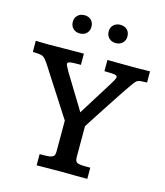

<svg xmlns="http://www.w3.org/2000/svg" viewBox="-121 -921 868 1012"><g transform="rotate(15 312.5 -415.0)"><path d="M174.8 0V-61H200.2Q229.5 -61 241.2 -66.4Q252.9 -71.8 255.1 -79.8Q257.3 -87.9 257.3 -96.2V-266.1Q253.9 -271 241.9 -289.6Q230 -308.1 212.9 -334.7Q195.8 -361.3 177 -390.6Q158.2 -419.9 140.9 -446.5Q123.5 -473.1 111.6 -491.9Q99.6 -510.7 96.7 -515.6Q79.6 -542 69.6 -553.7Q59.6 -565.4 45.4 -568.4Q31.2 -571.3 1 -571.8Q1 -586.9 0.7 -602.3Q0.5 -617.7 0.5 -632.8Q8.3 -632.3 21.7 -632.1Q35.2 -631.8 49.3 -631.6Q63.5 -631.3 73.7 -631.3Q116.7 -631.3 157.7 -632.1Q198.7 -632.8 263.2 -632.8V-571.8H245.6Q216.3 -571.8 203.4 -569.3Q190.4 -566.9 190.4 -557.1Q191.9 -551.3 198 -539.6Q204.1 -527.8 211.4 -515.1Q213.4 -511.7 224.9 -493.2Q236.3 -474.6 252.2 -448.5Q268.1 -422.4 284.2 -396.2Q300.3 -370.1 311.8 -351.3Q323.2 -332.5 324.7 -329.1L439.9 -513.7Q449.7 -529.8 455.6 -540.5Q461.4 -551.3 461.9 -557.6Q461.4 -566.4 448 -568.8Q434.6 -571.3 405.8 -571.3Q402.8 -571.3 398.9 -571.5Q395 -571.8 391.6 -571.8V-632.8Q391.6 -632.8 407.7 -632.6Q423.8 -632.3 446 -632.3Q468.3 -632.3 489.5 -632.1Q510.7 -631.8 521 -631.8Q543.9 -631.8 568.6 -632.1Q593.3 -632.3 624 -632.8V-571.8Q597.7 -571.8 584.7 -569.6Q571.8 -567.4 563.5 -558.6Q555.2 -549.8 542.5 -531.2Q528.3 -511.2 507.8 -480.2Q487.3 -449.2 464.6 -414.6Q441.9 -379.9 421.1 -348.1Q400.4 -316.4 386 -293.7Q371.6 -271 367.7 -265.1V-97.2Q367.7 -76.7 376.5 -68.8Q385.3 -61 425.8 -61H451.2V0Q418.9 0 386.7 -0.2Q354.5 -0.5 310.1 -1Q287.1 -1 262 -0.7Q236.8 -0.5 214.1 -0.2Q191.4 0 174.8 0ZM214.4 -730Q191.4 -730 177.2 -744.1Q163.1 -758.3 163.1 -780.3Q163.1 -802.2 177.5 -815.9Q191.9 -829.6 214.8 -829.6Q237.3 -829.6 251.2 -815.9Q265.1 -802.2 265.1 -779.8Q265.1 -757.8 251.2 -743.9Q237.3 -730 214.4 -730ZM410.2 -730Q387.2 -730 373 -744.1Q358.9 -758.3 358.9 -780.3Q358.9 -802.2 373.3 -815.9Q387.7 -829.6 410.2 -829.6Q433.1 -829.6 447.3 -815.9Q461.4 -802.2 461.4 -779.8Q461.4 -757.8 447.3 -743.9Q433.1 -730 410.2 -730Z"/></g></svg>

Font: Kameron Medium
Style: Regular
Weight: 500
Designer: Vernon Adams
Foundry: Vernon Adams
Version: Version 1.100